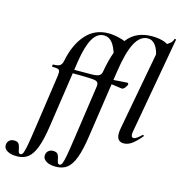

<svg xmlns="http://www.w3.org/2000/svg" viewBox="-265 -873 1193 1273"><g transform="rotate(15 331.0 -236.5)"><path d="M-124 224Q-124 202 -110.5 190Q-97 178 -78 178Q-54 178 -45.5 190Q-37 202 -33 225Q-30 241 -26.5 248Q-23 255 -13 255Q-3 255 3.5 239.5Q10 224 17.5 184Q25 144 39 47L90 -306Q92 -317 92 -332Q92 -350 82 -354.5Q72 -359 41 -359Q38 -359 38 -366Q38 -375 41 -375Q74 -375 87.5 -384Q101 -393 106 -418Q129 -534 189.5 -602Q250 -670 343 -670Q377 -670 416.5 -660.5Q456 -651 481 -636L415 -535Q397 -596 374 -622.5Q351 -649 319 -649Q272 -649 242 -597.5Q212 -546 195 -439L127 21Q113 118 92.5 173Q72 228 42 251.5Q12 275 -35 275Q-76 275 -100 260.5Q-124 246 -124 224ZM359 -319Q359 -334 350.5 -340.5Q342 -347 322 -349Q278 -353 136 -353L138 -377Q276 -377 310 -378Q344 -379 358 -388Q372 -397 374 -418L388 -367L358 -306Q359 -311 359 -319ZM144 224Q144 202 157.5 190Q171 178 190 178Q214 178 222.5 190Q231 202 235 225Q238 241 241.5 248Q245 255 255 255Q265 255 271.5 239.5Q278 224 285.5 184Q293 144 307 47L358 -306Q360 -317 360 -332Q360 -350 350 -354.5Q340 -359 309 -359Q306 -359 306 -366Q306 -375 309 -375Q342 -375 356 -384Q370 -393 374 -418Q401 -574 459.5 -650Q518 -726 627 -726Q665 -726 696 -718Q727 -710 741 -697L688 -591Q681 -644 659 -674.5Q637 -705 605 -705Q552 -705 517.5 -640Q483 -575 463 -439L395 21Q381 118 360.5 173Q340 228 310 251.5Q280 275 233 275Q192 275 168 260.5Q144 246 144 224ZM404 -351 406 -378Q447 -378 515 -384L549 -386Q556 -386 556 -377Q556 -369 544 -353.5Q532 -338 522 -339Q497 -343 465.5 -347Q434 -351 404 -351ZM580 -47Q580 -62 585 -89L697 -690Q708 -690 725 -697Q742 -704 756.5 -716.5Q771 -729 774 -745Q775 -748 781 -747.5Q787 -747 786 -744L669 -89Q666 -74 666 -65Q666 -42 682 -42Q692 -42 704.5 -51Q717 -60 735 -77Q737 -79 738 -79Q741 -79 743.5 -75.5Q746 -72 743 -69Q709 -29 682.5 -10Q656 9 628 9Q580 9 580 -47Z"/></g></svg>

Font: Cormorant Infant
Style: Bold Italic
Weight: 700
Italic angle: -10°
Designer: Christian Thalmann (Catharsis Fonts)
Foundry: Catharsis Fonts
Version: Version 4.000